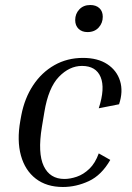

<svg xmlns="http://www.w3.org/2000/svg" viewBox="-20 -736 525 766"><path d="M307 -473Q257 -473 215 -429.5Q173 -386 157 -289L147 -229Q130 -125 154.5 -73.5Q179 -22 237 -22Q260 -22 286.5 -31Q313 -40 336.5 -62.5Q360 -85 374 -124L420 -98Q385 -37 334.5 -13.5Q284 10 231 10Q166 10 123 -23Q80 -56 63.5 -115.5Q47 -175 61 -254L65 -276Q78 -344 112 -395.5Q146 -447 197 -476Q248 -505 311 -505Q370 -505 408 -480Q446 -455 459 -413Q472 -371 455 -320L374 -304Q400 -384 381.5 -428.5Q363 -473 307 -473ZM329 -608Q307 -608 293.5 -621Q280 -634 280 -656Q280 -681 296.5 -698.5Q313 -716 340 -716Q363 -716 376.5 -703.5Q390 -691 390 -669Q390 -644 373.5 -626Q357 -608 329 -608Z"/></svg>

Font: Inria Serif
Style: Italic
Weight: 400
Italic angle: -10°
Designer: Black Foundry Team
Foundry: Black Foundry
Version: Version 1.000; ttfautohint (v1.8.3)